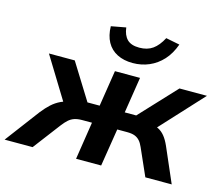

<svg xmlns="http://www.w3.org/2000/svg" viewBox="-136 -881 1186 1020"><g transform="rotate(15 457.0 -371.5)"><path d="M-32 0 110 -189Q132 -217 154 -237Q176 -257 202.5 -269.5Q229 -282 262 -285L234 -247L77 -503H219L342 -305H409L440 -503H578L547 -305H610L795 -503H946L710 -247L687 -284Q718 -280 738.5 -270Q759 -260 775 -240.5Q791 -221 805 -189L887 0H742L676 -149Q667 -170 655.5 -182.5Q644 -195 628 -201Q612 -207 586 -207H532L499 0H361L393 -207H339Q314 -207 296.5 -201Q279 -195 265 -182.5Q251 -170 235 -149L122 0ZM519 -569Q470 -569 433.5 -587.5Q397 -606 377.5 -641.5Q358 -677 357 -728L438 -743Q443 -701 465 -679Q487 -657 532 -657Q576 -657 605.5 -678Q635 -699 658 -743L734 -728Q715 -675 683 -640Q651 -605 609 -587Q567 -569 519 -569Z"/></g></svg>

Font: Nunito Sans 6pt
Style: Bold Italic
Weight: 700
Italic angle: -9°
Version: Version 3.101;gftools[0.9.27]